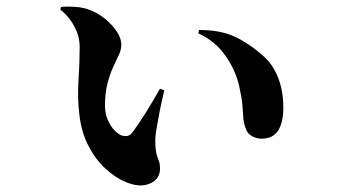

<svg xmlns="http://www.w3.org/2000/svg" viewBox="-20 -540 1040 576"><path d="M357 6Q326 -7 296.5 -34Q267 -61 245.5 -102Q224 -143 218 -197Q212 -245 215.5 -298.5Q219 -352 219 -399Q219 -422 211.5 -442Q204 -462 191 -480Q178 -498 161 -511L163 -519Q179 -521 204.5 -519.5Q230 -518 250 -510Q273 -501 294.5 -484Q316 -467 330 -446Q344 -425 344 -406Q344 -391 336.5 -375.5Q329 -360 319.5 -339Q310 -318 302.5 -290Q295 -262 295 -222Q295 -199 303.5 -180Q312 -161 323 -149.5Q334 -138 344 -134Q353 -131 361 -132Q369 -133 376 -141Q396 -168 417 -201.5Q438 -235 460 -274L473 -269Q465 -237 459 -206Q453 -175 449 -150.5Q445 -126 446 -111Q447 -85 450.5 -74Q454 -63 457 -56Q460 -49 460 -34Q460 -3 430 10.5Q400 24 357 6ZM764 -124Q750 -124 736 -131.5Q722 -139 717 -155Q711 -171 710 -187.5Q709 -204 707 -226.5Q705 -249 697 -284Q686 -331 655.5 -374Q625 -417 575 -440L577 -450Q640 -450 682 -431Q724 -412 763 -378Q788 -358 802.5 -332Q817 -306 823.5 -277.5Q830 -249 830 -217Q830 -173 814.5 -148.5Q799 -124 764 -124Z"/></svg>

Font: Noto Serif TC ExtraBold
Style: Regular
Weight: 800
Designer: Ryoko NISHIZUKA 西塚涼子 (kana & ideographs); Frank Grießhammer (Latin, Greek & Cyrillic); Wenlong ZHANG 张文龙 (bopomofo); San
Foundry: Adobe
Version: Version 2.002-H1;hotconv 1.1.0;makeotfexe 2.6.0